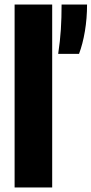

<svg xmlns="http://www.w3.org/2000/svg" viewBox="-20 -828 404 848"><path d="M44.5 0V-808H210.5V0ZM237 -590Q245.5 -647 248.8 -698Q252 -749 252 -808H364.5Q364.5 -747 355 -690.2Q345.5 -633.5 329 -590Z"/></svg>

Font: Encode Sans Condensed ExtraBold
Style: Regular
Weight: 800
Width: 3
Designer: Multiple Designers
Foundry: Impallari Type
Version: Version 3.000; ttfautohint (v1.8.3) -l 8 -r 50 -G 200 -x 14 